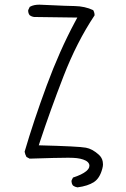

<svg xmlns="http://www.w3.org/2000/svg" viewBox="-20 -708 540 822"><path d="M418 14.2Q420.9 3.4 420.9 -3.9Q420.9 -11.2 419.9 -15.6Q417 -33.2 402.8 -45.9Q375 -70.8 347.7 -75.7Q317.9 -81.5 146 -85.9L151.4 -102.5Q194.8 -233.9 251.7 -380.9Q308.6 -527.8 384.8 -642.1Q384.8 -643.1 384.8 -644.8Q384.8 -646.5 384.5 -648.9Q384.3 -651.4 383.3 -654.3Q381.8 -659.7 378.9 -664.6Q343.8 -681.2 299.8 -682.1Q251.5 -683.1 215.3 -685.1Q160.2 -688 148.4 -688Q136.7 -688 127 -686Q117.2 -684.1 107.4 -678.7L101.1 -665.5Q100.6 -664.1 100.6 -663.1Q100.6 -650.9 106.9 -643.1Q115.2 -636.7 126 -635.3L311 -632.8L300.8 -613.8Q234.9 -490.7 179.7 -341.3Q124.5 -191.9 85.4 -58.6Q87.4 -46.9 93.3 -36.1L106.9 -28.8Q226.1 -32.7 272 -32.7Q286.6 -32.7 293.5 -32.2Q326.7 -30.8 346.7 -20.5Q357.9 -14.6 361.3 -5.9Q362.8 -2.4 362.8 1Q362.8 4.4 361.8 7.8Q359.4 16.1 349.1 24.9Q330.6 40 292.5 52.2L286.6 64Q286.1 65.4 286.1 68.8Q286.1 72.3 287.6 77.1Q289.1 82 292.5 86.4Q300.3 92.3 311.5 94.2Q356.4 88.4 382.3 71.3Q407.2 55.2 418 14.2Z"/></svg>

Font: NaikaiFont
Style: ExtraLight
Weight: 200
Version: Version 1.89